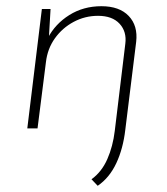

<svg xmlns="http://www.w3.org/2000/svg" viewBox="-20 -414 540 619"><path d="M384 4Q377 65 355 112Q333 159 295 185L275 164Q308 140 326 99Q344 58 350 8L384 -273Q389 -312 365.5 -337.5Q342 -363 296 -363Q254 -363 217.5 -343.5Q181 -324 157 -290.5Q133 -257 128 -213L101 0H68L115 -385H143L137 -282L134 -291Q158 -337 203.5 -365.5Q249 -394 307 -394Q365 -394 395 -362.5Q425 -331 419 -279Z"/></svg>

Font: Josefin Sans Thin ExtraLight
Style: Italic
Weight: 250
Italic angle: -7°
Version: Version 2.000